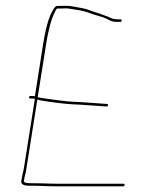

<svg xmlns="http://www.w3.org/2000/svg" viewBox="-20 -634 510 676"><path d="M83.3 20H104.3C112.3 20 123.1 20.3 136.7 21C150.2 21.7 165 22 182.5 22H413C416.3 22 418.3 20.5 418.7 17.5C419.2 14.5 417.8 13 414.4 13H183.9C174.9 13 166.6 12.8 158.9 12.5C149.7 12.2 138.5 11.8 126.4 11.5C114.3 11.2 100.4 11 84.8 11C70.1 11 63.2 8 64.2 2C65.8 -8 68 -17.7 70.8 -27L111.3 -283C116.4 -281.5 130.9 -279 154.6 -275.5C166 -273.8 179.1 -272.2 193.8 -270.5C206.5 -268.8 218.5 -267.7 231.7 -267C244.8 -266.3 257.6 -265.7 270 -265L354.5 -259C357.9 -259 359.8 -260.5 360.2 -263.5C360.7 -266.5 359.6 -268 356.9 -268L271.4 -274C259 -274.7 246.5 -275.3 233.8 -276C221.2 -276.7 209.3 -277.8 196.8 -279.5C181.7 -281.2 168.6 -282.8 157.6 -284.5C146.5 -286.2 137.4 -287.5 130.2 -288.5C123 -289.5 117.2 -290.7 112.8 -292L142.3 -478.5C144.3 -491.5 146.6 -503.8 149.1 -515.5C151.7 -527.2 154.2 -538 156.8 -548C159.4 -558 163.4 -569.5 168.8 -582.5C174.2 -595.5 178.3 -602.7 181.2 -604H195.2C200.5 -604 205.7 -604.2 210.6 -604.6C215.6 -604.9 224.3 -603.9 236.8 -601.5C241.9 -600.5 247.5 -599.7 253.1 -599C269.1 -596.6 283.7 -592.7 297.1 -587.5C301.3 -585.8 306 -584.2 311.3 -582.5C316.5 -580.8 321.8 -579.3 327 -578C332.3 -576.7 337.2 -575.2 341.7 -573.5C346.2 -571.8 350.7 -570 355.1 -568C359.5 -566 364.3 -563.7 369.4 -561C374.4 -558.3 382.5 -557 394.7 -557H403.7C406.4 -557 408 -558.5 408.4 -561.5C408.9 -564.5 407.8 -566 403.7 -566H394.7C384.2 -566 376 -567.8 368.8 -571.5C365.6 -573.2 361.6 -574.8 356.9 -576.5C352.1 -578.2 347.5 -579.8 343 -581.5L329.6 -586.5C325.1 -588.2 319.9 -589.8 313.9 -591.5C307.9 -593.2 301.6 -595.4 295 -598.2C288.4 -601 279.6 -603.4 268.5 -605.5C263.1 -606.5 258.5 -607.3 254.6 -608C250.1 -608.7 243.2 -609.9 234.6 -611.6C225.9 -613.3 216.5 -614 206.2 -613.5C198.9 -613.2 190.5 -613 181.2 -613C174.5 -613 166.4 -601.9 156.9 -579.8C147.4 -557.7 139 -523.8 131.8 -478L102.8 -295C100.2 -295.7 97.6 -296 95 -296H87C84.3 -296 82.7 -294.5 82.2 -291.5C81.8 -288.5 82.9 -287 87 -287H95C97.6 -287 100.2 -286.7 102.8 -286L64.6 -45C63.6 -38.3 62.2 -31.5 60.4 -24.5C58.6 -17.5 56.8 -8.3 55 3C53.2 14.3 62.7 20 83.3 20Z"/></svg>

Font: Proton
Style: LitCndIt
Weight: 500
Version: Version 1.017